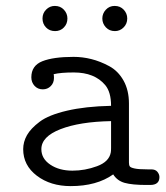

<svg xmlns="http://www.w3.org/2000/svg" viewBox="-20 -631 565 655"><path d="M59.1 -122.1Q59.1 -147 72 -169.9Q85 -192.9 115.5 -215.8Q146 -238.8 208.5 -253.4Q271 -268.1 358.9 -270Q358.9 -316.9 338.9 -340.8Q302.7 -383.8 231.9 -383.8Q187 -383.8 163.1 -377.9Q164.1 -374 164.1 -365.2Q164.1 -348.1 153.1 -337.2Q142.1 -326.2 126 -326.2Q108.9 -326.2 97.9 -338.1Q86.9 -350.1 86.9 -367.2Q86.9 -407.2 124.5 -422.1Q162.1 -437 231 -437Q261.7 -437 291.7 -429.4Q321.8 -421.9 352.3 -405.5Q382.8 -389.2 401.4 -356.2Q419.9 -323.2 419.9 -277.8V-76.2Q419.9 -67.4 422.9 -63.2Q425.8 -59.1 439.5 -56.2Q453.1 -53.2 482.9 -53.2H496.1Q510.3 -53.2 517.1 -44.7Q523.9 -36.1 523.9 -26.9Q523.9 0 492.2 0H479Q431.2 0 405.5 -7.1Q379.9 -14.2 366.2 -36.1Q310.1 3.9 221.2 3.9Q152.3 3.9 105.7 -31.5Q59.1 -66.9 59.1 -122.1ZM121.1 -122.1Q121.1 -89.8 151.6 -69.3Q182.1 -48.8 227.1 -48.8Q270 -48.8 311 -64Q352.1 -79.1 357.9 -110.8Q358.9 -115.7 358.9 -126V-217.8Q252 -215.8 186.5 -190.4Q121.1 -165 121.1 -122.1ZM167 -610.8Q186 -610.8 198 -597.9Q210 -585 210 -567.9Q210 -549.8 198 -537.4Q186 -524.9 168 -524.9Q148.9 -524.9 137 -537.4Q125 -549.8 125 -567.9Q125 -585.9 137.5 -598.4Q149.9 -610.8 167 -610.8ZM371.1 -610.8Q390.1 -610.8 402.1 -597.9Q414.1 -585 414.1 -567.9Q414.1 -549.8 401.6 -537.4Q389.2 -524.9 372.1 -524.9Q353 -524.9 341.1 -537.8Q329.1 -550.8 329.1 -567.9Q329.1 -585 341.1 -597.9Q353 -610.8 371.1 -610.8Z"/></svg>

Font: CMU Typewriter Text
Style: Light
Weight: 200
Version: Version 0.7.0